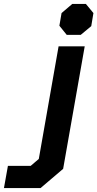

<svg xmlns="http://www.w3.org/2000/svg" viewBox="-167 -732 492 970"><path d="M133 -602 144 -666 198 -712H267L305 -666L294 -600L241 -556H170ZM-127 106H-12L29 71L129 -498H261L152 121L38 218H-147Z"/></svg>

Font: Chakra Petch
Style: Bold Italic
Weight: 700
Italic angle: -10°
Designer: Katatrad Aksorn Co.,Ltd.
Foundry: Cadson Demak Co.,Ltd.
Version: Version 1.000; ttfautohint (v1.6)